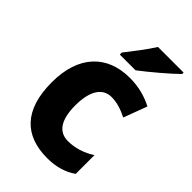

<svg xmlns="http://www.w3.org/2000/svg" viewBox="-231 -852 949 949"><g transform="rotate(45 243.0 -378.0)"><path d="M468 -756V-766H289C261 -721 215 -662 182 -620V-606H292C343 -644 431 -719 468 -756ZM290 10C354 10 404 -6 445 -35V-166C402 -138 353 -122 303 -122C241 -122 204 -169 204 -273C204 -376 241 -429 302 -429C340 -429 376 -417 414 -398L460 -521C415 -545 361 -560 299 -560C141 -560 41 -459 41 -272C41 -77 134 10 290 10Z"/></g></svg>

Font: Noto Sans Thai Looped SemiCondensed ExtraBold
Style: Regular
Weight: 800
Width: 4
Designer: Sasikarn Vongin, Ben Mitchell
Foundry: The Fontpad Ltd
Version: Version 1.001